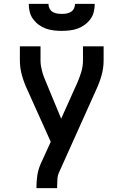

<svg xmlns="http://www.w3.org/2000/svg" viewBox="-20 -975 640 995"><path d="M169 0V-7Q169 -37 173.5 -66.5Q178 -96 190 -124L243 -240L122 -509Q105 -545 94 -583.5Q83 -622 83 -662V-735H190V-662Q190 -646 192.5 -631.5Q195 -617 199 -602.5Q203 -588 208.5 -574Q214 -560 220 -546L297 -360L381 -547Q393 -574 401.5 -603Q410 -632 410 -662V-735H517V-662Q517 -622 506 -583.5Q495 -545 478 -509L288 -86Q279 -68 277.5 -47.5Q276 -27 276 -7V0ZM300 -815Q279 -815 258 -817.5Q237 -820 217.5 -827Q198 -834 181 -846.5Q164 -859 151.5 -876Q139 -893 134 -913.5Q129 -934 129 -955H231Q231 -943 236.5 -931.5Q242 -920 252.5 -913.5Q263 -907 275.5 -905Q288 -903 300 -903Q312 -903 324.5 -905Q337 -907 347.5 -913.5Q358 -920 363.5 -931.5Q369 -943 369 -955H471Q471 -934 466 -913.5Q461 -893 448.5 -876Q436 -859 419 -846.5Q402 -834 382.5 -827Q363 -820 342 -817.5Q321 -815 300 -815Z"/></svg>

Font: Iosevka Curly SmBdEx
Style: Regular
Weight: 600
Width: 7
Monospace: yes
Designer: Belleve Invis
Foundry: Belleve Invis
Version: Version 11.1.0; ttfautohint (v1.8.3)